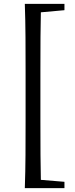

<svg xmlns="http://www.w3.org/2000/svg" viewBox="-20 -804 392 998"><path d="M109 174Q112 89 112.5 2Q113 -85 113 -173V-436Q113 -523 112.5 -610Q112 -697 109 -784H193Q191 -699 190.5 -611.5Q190 -524 190 -436V-173Q190 -87 190.5 0.5Q191 88 193 174ZM150 174V129H170L315 141V174ZM150 -738V-784H315V-751L170 -738Z"/></svg>

Font: Noto Serif JP ExtraLight Medium
Style: Regular
Weight: 500
Version: Version 2.003-H1;hotconv 1.1.1;makeotfexe 2.6.0